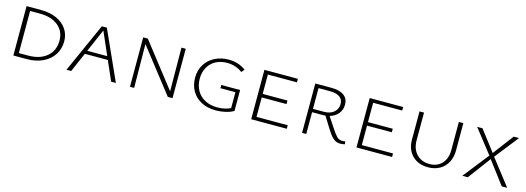

<svg xmlns="http://www.w3.org/2000/svg" viewBox="-5 -1098 4754 1735"><g transform="rotate(15 2372.0 -231.0)"><path d="M98 0V-462H235Q316 -462 378 -434.5Q440 -407 474.5 -357Q509 -307 509 -242Q509 -171 473 -116Q437 -61 372.5 -30.5Q308 0 223 0ZM230 -428H140V-34H227Q337 -34 401.5 -88.5Q466 -143 466 -238Q466 -325 402.5 -376.5Q339 -428 230 -428Z M933 -182H718L639 0H595L802 -462H849L1057 0H1013ZM919 -214 825 -429 732 -214Z M1587 -462V0H1543L1224 -409L1228 0H1189V-462H1232L1550 -54L1547 -462Z M2158 -229V-33Q2125 -14 2080.5 -4Q2036 6 1992 6Q1914 6 1856 -24.5Q1798 -55 1767 -109Q1736 -163 1736 -232Q1736 -303 1769.5 -356.5Q1803 -410 1861 -439Q1919 -468 1988 -468Q2082 -468 2149 -417L2126 -389Q2063 -436 1981 -436Q1924 -436 1878 -412Q1832 -388 1805.5 -342Q1779 -296 1779 -235Q1779 -173 1805.5 -125Q1832 -77 1882 -50.5Q1932 -24 1998 -24Q2067 -24 2122 -50V-199H1982V-229Z M2656 -33V0H2323V-462H2636V-429H2364V-248H2596V-215H2364V-33Z M3200 -1Q3182 5 3158 5Q3129 5 3108 -7Q3087 -19 3070 -40Q3053 -61 3027 -102L2963 -205Q2954 -204 2936 -204H2838V0H2799V-462H2949Q3026 -462 3067 -432.5Q3108 -403 3108 -345Q3108 -298 3079.5 -262.5Q3051 -227 3000 -212L3062 -118Q3098 -63 3118 -43.5Q3138 -24 3169 -24Q3183 -24 3195 -27ZM2941 -235Q2999 -235 3033.5 -265Q3068 -295 3068 -341Q3068 -384 3036.5 -406.5Q3005 -429 2946 -429H2838V-235Z M3641 -33V0H3308V-462H3621V-429H3349V-248H3581V-215H3349V-33Z M3774 -198V-462H3816V-204Q3816 -123 3861.5 -74.5Q3907 -26 3983 -26Q4056 -26 4099 -73Q4142 -120 4142 -200V-462H4184V-206Q4184 -143 4158.5 -95Q4133 -47 4086 -20.5Q4039 6 3978 6Q3885 6 3829.5 -50Q3774 -106 3774 -198Z M4487 -240 4313 -462H4363L4510 -270L4655 -462H4705L4531 -241L4718 0H4667L4507 -212L4349 0H4298Z"/></g></svg>

Font: Ysabeau SC Light
Style: Regular
Weight: 300
Designer: Christian Thalmann (Catharsis Fonts)
Version: Version 0.003